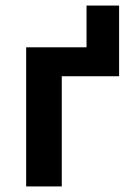

<svg xmlns="http://www.w3.org/2000/svg" viewBox="-20 -670 472 690"><path d="M74 0V-500H291V-650H408V-396H202V0Z"/></svg>

Font: Geologica EX Med
Style: Regular
Weight: 500
Designer: Sindre Bremnes, Frode Helland
Foundry: Monokrom Skriftforlag AS
Version: Version 1.010;gftools[0.9.28]